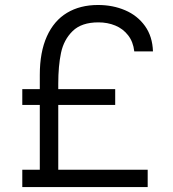

<svg xmlns="http://www.w3.org/2000/svg" viewBox="-20 -762 703 782"><path d="M379.4 -741.7Q439.5 -741.7 489.7 -720.2Q540 -698.7 570.6 -656Q601.1 -613.3 603 -552.7H526.9Q522.5 -591.8 501.7 -618.4Q481 -645 449.5 -658Q418 -670.9 380.9 -670.9Q312 -670.9 275.9 -635.5Q239.7 -600.1 228.5 -546.6Q217.3 -493.2 217.3 -421.4V-398.9H449.2V-334.5H217.3V-70.8H581.5V0H70.8V-70.8H142.1V-334.5H70.8V-398.9H142.1V-457Q142.1 -549.8 170.9 -613.8Q199.7 -677.7 252.9 -709.7Q306.2 -741.7 379.4 -741.7Z"/></svg>

Font: Glacial Indifference
Style: Regular
Weight: 400
Designer: Alfredo Marco Pradil
Foundry: Alfredo Marco Pradil
Version: Version 1.312